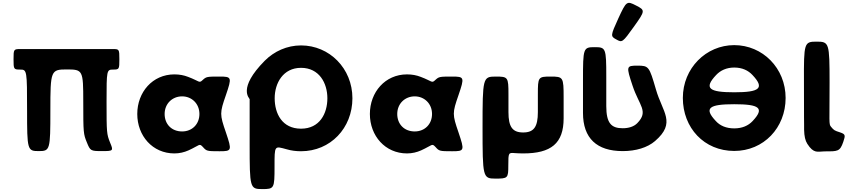

<svg xmlns="http://www.w3.org/2000/svg" viewBox="-20 -1039 5884 1319"><path d="M439 -562C549 -562 552 -556 552 -341C552 -126 553 -118 577 -60C600 -3 603 -1 681 -1C759 -1 760 -3 736 -60C713 -118 712 -126 712 -341C712 -555 713 -561 756 -561C799 -561 800 -563 800 -632C800 -700 799 -702 756 -702H632H439H246H120C74 -702 73 -700 73 -632C73 -563 74 -561 120 -561C165 -561 166 -553 166 -281C166 -9 168 -1 246 -1C324 -1 326 -9 326 -281C326 -554 329 -562 439 -562Z M923 -256C923 -106 1028 15 1178 15C1213 15 1246 7 1275 -6C1354 -42 1348 -57 1374 -29C1399 -1 1402 0 1488 0C1573 0 1574 -4 1532 -129C1489 -254 1489 -262 1532 -386C1574 -509 1572 -513 1487 -513C1401 -513 1397 -512 1372 -489C1347 -465 1352 -481 1272 -511C1244 -522 1213 -528 1178 -528C1028 -528 923 -406 923 -256ZM1111 -256C1111 -327 1164 -377 1231 -377C1297 -377 1350 -327 1350 -256C1350 -186 1300 -136 1231 -136C1159 -136 1111 -186 1111 -256Z M1867 -364C1867 -468 1925 -573 2048 -573C2173 -573 2229 -468 2229 -364C2229 -259 2176 -155 2048 -155C1918 -155 1867 -259 1867 -364ZM1695 -358V-352V-46C1695 251 1697 260 1781 260C1864 260 1866 256 1866 106C1866 -44 1865 -36 1951 -13C1982 -4 2014 0 2048 0C2250 0 2401 -159 2401 -364C2401 -569 2243 -727 2048 -727C1952 -727 1864 -687 1799 -622C1609 -430 1695 -364 1695 -358Z M2521 -256C2521 -106 2626 15 2776 15C2811 15 2844 7 2873 -6C2952 -42 2946 -57 2972 -29C2997 -1 3000 0 3086 0C3171 0 3172 -4 3130 -129C3087 -254 3087 -262 3130 -386C3172 -509 3170 -513 3085 -513C2999 -513 2995 -512 2970 -489C2945 -465 2950 -481 2870 -511C2842 -522 2811 -528 2776 -528C2626 -528 2521 -406 2521 -256ZM2709 -256C2709 -327 2762 -377 2829 -377C2895 -377 2948 -327 2948 -256C2948 -186 2898 -136 2829 -136C2757 -136 2709 -186 2709 -256Z M3384 -513C3297 -513 3295 -503 3295 -163C3295 178 3297 188 3383 188C3469 188 3472 185 3472 97C3472 9 3473 9 3519 13C3536 14 3554 15 3574 15C3766 15 3852 -54 3852 -226V-370C3852 -509 3849 -513 3763 -513C3677 -513 3675 -510 3675 -391V-269C3675 -168 3648 -129 3574 -129C3500 -129 3473 -168 3473 -269V-391C3473 -510 3470 -513 3384 -513Z M4214 -768C4254 -745 4257 -747 4335 -856C4413 -965 4413 -969 4350 -1001C4286 -1034 4283 -1032 4228 -913C4174 -794 4173 -790 4214 -768ZM4359 -588C4282 -588 4281 -584 4326 -449C4371 -313 4438 -275 4358 -193C4335 -169 4298 -158 4258 -158C4180 -158 4145 -192 4145 -310V-512C4145 -709 4142 -715 4065 -715C3987 -715 3985 -709 3985 -489V-263C3985 -89 4080 -1 4258 -1C4348 -1 4428 -25 4480 -70C4627 -197 4531 -267 4486 -425C4440 -583 4437 -588 4359 -588Z M5024 -405C4851 -405 4813 -432 4900 -524C4929 -555 4971 -575 5024 -575C5079 -575 5120 -555 5149 -524C5236 -432 5197 -405 5024 -405ZM5024 -323C5197 -323 5235 -297 5150 -207C5121 -176 5079 -157 5024 -157C4968 -157 4926 -176 4898 -207C4813 -297 4851 -323 5024 -323ZM4671 -366C4671 -161 4817 -2 5024 -2C5226 -2 5377 -161 5377 -366C5377 -571 5219 -729 5024 -729C4831 -729 4671 -571 4671 -366Z M5590 -753C5504 -753 5502 -745 5503 -476C5503 -207 5504 -199 5504 -183V-167V-148C5505 -103 5512 -73 5526 -51C5570 18 5597 2 5642 1C5735 1 5750 3 5773 -64C5789 -111 5788 -117 5750 -130C5712 -142 5709 -144 5689 -168C5673 -186 5679 -199 5679 -472C5679 -745 5676 -753 5590 -753Z"/></svg>

Font: Hussar Print
Style: Bold
Weight: 700
Foundry: Cannot Into Space Fonts
Version: Version 2.00